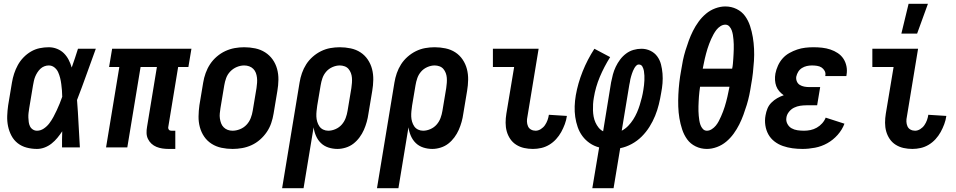

<svg xmlns="http://www.w3.org/2000/svg" viewBox="-20 -777 5040 1012"><path d="M175 8Q147 8 120.5 1Q94 -6 73.5 -22Q53 -38 40.5 -61.5Q28 -85 22.5 -111.5Q17 -138 18 -166Q19 -194 23 -222L43 -342Q47 -366 54.5 -389Q62 -412 74 -434Q86 -456 104 -474.5Q122 -493 143.5 -505.5Q165 -518 189 -523Q213 -528 237 -528Q260 -528 281 -519.5Q302 -511 317 -496Q332 -481 342 -461.5Q352 -442 358 -421Q367 -446 375 -470.5Q383 -495 391 -520H485Q460 -452 436 -384.5Q412 -317 386 -250Q391 -187 394 -124.5Q397 -62 401 0H307Q307 -21 307 -42.5Q307 -64 308 -85Q296 -67 282.5 -50.5Q269 -34 252 -20.5Q235 -7 215 0.5Q195 8 175 8ZM175 -88Q194 -88 211 -99.5Q228 -111 240 -127Q252 -143 261.5 -160.5Q271 -178 279 -195.5Q287 -213 294.5 -231Q302 -249 308 -267Q308 -284 306.5 -300.5Q305 -317 303 -333.5Q301 -350 297 -366Q293 -382 286.5 -396.5Q280 -411 267 -421.5Q254 -432 237 -432Q225 -432 213.5 -427.5Q202 -423 193 -414.5Q184 -406 177 -395Q170 -384 165.5 -373Q161 -362 158.5 -350Q156 -338 154 -327L134 -207Q132 -194 130.5 -182Q129 -170 129.5 -157.5Q130 -145 131.5 -133.5Q133 -122 138 -111.5Q143 -101 153 -94.5Q163 -88 175 -88Z M904 8H868Q851 8 835 5.5Q819 3 804.5 -3Q790 -9 778.5 -19.5Q767 -30 760 -44.5Q753 -59 752.5 -75.5Q752 -92 755 -108L807 -424H721L651 0H539L609 -424H555L571 -520H989L973 -424H919L867 -108Q866 -104 867 -100Q868 -96 870.5 -93Q873 -90 876.5 -89Q880 -88 884 -88H904Z M1206 8Q1176 8 1147.5 2Q1119 -4 1095.5 -19Q1072 -34 1056.5 -56.5Q1041 -79 1033.5 -106.5Q1026 -134 1026.5 -163.5Q1027 -193 1031 -222L1051 -342Q1055 -367 1064 -392Q1073 -417 1087.5 -439Q1102 -461 1123 -479Q1144 -497 1168 -508Q1192 -519 1217 -523.5Q1242 -528 1267 -528Q1297 -528 1325.5 -522Q1354 -516 1377.5 -501Q1401 -486 1417 -463.5Q1433 -441 1440.5 -413.5Q1448 -386 1447.5 -356.5Q1447 -327 1442 -298L1422 -178Q1418 -153 1409.5 -128Q1401 -103 1386 -81Q1371 -59 1350.5 -41Q1330 -23 1306 -12Q1282 -1 1256.5 3.5Q1231 8 1206 8ZM1206 -88Q1225 -88 1245 -96Q1265 -104 1279.5 -119.5Q1294 -135 1301.5 -154.5Q1309 -174 1312 -193L1332 -313Q1334 -327 1335 -340.5Q1336 -354 1334.5 -367.5Q1333 -381 1328.5 -393Q1324 -405 1315 -414Q1306 -423 1293.5 -427.5Q1281 -432 1267 -432Q1248 -432 1228.5 -424Q1209 -416 1194 -400.5Q1179 -385 1172 -365.5Q1165 -346 1162 -327L1142 -207Q1140 -193 1138.5 -179.5Q1137 -166 1139 -152.5Q1141 -139 1145.5 -127Q1150 -115 1159 -106Q1168 -97 1180 -92.5Q1192 -88 1206 -88Z M1467 215 1559 -342Q1563 -367 1571.5 -391.5Q1580 -416 1594 -438Q1608 -460 1628.5 -478Q1649 -496 1672.5 -507.5Q1696 -519 1721 -523.5Q1746 -528 1771 -528Q1800 -528 1828.5 -522Q1857 -516 1880 -501Q1903 -486 1918.5 -463Q1934 -440 1941 -413Q1948 -386 1947.5 -356.5Q1947 -327 1942 -298L1922 -178Q1919 -156 1913 -134.5Q1907 -113 1898 -92.5Q1889 -72 1875 -53Q1861 -34 1843 -20Q1825 -6 1802.5 1Q1780 8 1759 8Q1734 8 1711 0.5Q1688 -7 1671.5 -23Q1655 -39 1645.5 -61Q1636 -83 1633 -106L1580 215ZM1710 -88Q1729 -88 1748.5 -96.5Q1768 -105 1781.5 -120.5Q1795 -136 1802 -155Q1809 -174 1812 -193L1832 -313Q1834 -327 1835 -340.5Q1836 -354 1835 -367Q1834 -380 1829.5 -392Q1825 -404 1817 -413.5Q1809 -423 1796.5 -427.5Q1784 -432 1771 -432Q1752 -432 1732.5 -423.5Q1713 -415 1699.5 -399.5Q1686 -384 1679.5 -365Q1673 -346 1670 -327L1652 -220Q1650 -206 1648.5 -191.5Q1647 -177 1647.5 -163Q1648 -149 1652 -135.5Q1656 -122 1663.5 -111Q1671 -100 1683.5 -94Q1696 -88 1710 -88Z M1967 215 2059 -342Q2063 -367 2071.5 -391.5Q2080 -416 2094 -438Q2108 -460 2128.5 -478Q2149 -496 2172.5 -507.5Q2196 -519 2221 -523.5Q2246 -528 2271 -528Q2300 -528 2328.5 -522Q2357 -516 2380 -501Q2403 -486 2418.5 -463Q2434 -440 2441 -413Q2448 -386 2447.5 -356.5Q2447 -327 2442 -298L2422 -178Q2419 -156 2413 -134.5Q2407 -113 2398 -92.5Q2389 -72 2375 -53Q2361 -34 2343 -20Q2325 -6 2302.5 1Q2280 8 2259 8Q2234 8 2211 0.5Q2188 -7 2171.5 -23Q2155 -39 2145.5 -61Q2136 -83 2133 -106L2080 215ZM2210 -88Q2229 -88 2248.5 -96.5Q2268 -105 2281.5 -120.5Q2295 -136 2302 -155Q2309 -174 2312 -193L2332 -313Q2334 -327 2335 -340.5Q2336 -354 2335 -367Q2334 -380 2329.5 -392Q2325 -404 2317 -413.5Q2309 -423 2296.5 -427.5Q2284 -432 2271 -432Q2252 -432 2232.5 -423.5Q2213 -415 2199.5 -399.5Q2186 -384 2179.5 -365Q2173 -346 2170 -327L2152 -220Q2150 -206 2148.5 -191.5Q2147 -177 2147.5 -163Q2148 -149 2152 -135.5Q2156 -122 2163.5 -111Q2171 -100 2183.5 -94Q2196 -88 2210 -88Z M2789 8Q2765 8 2742.5 3Q2720 -2 2701 -14Q2682 -26 2669.5 -44.5Q2657 -63 2651 -84.5Q2645 -106 2645 -130Q2645 -154 2649 -178L2690 -424H2578V-520H2819L2760 -162Q2757 -149 2757.5 -136Q2758 -123 2763 -111.5Q2768 -100 2779 -94Q2790 -88 2803 -88Q2817 -88 2830.5 -96.5Q2844 -105 2852.5 -117.5Q2861 -130 2866 -144Q2871 -158 2873 -172L2968 -166Q2965 -144 2957 -122.5Q2949 -101 2938 -81Q2927 -61 2911 -43.5Q2895 -26 2875 -14Q2855 -2 2833 3Q2811 8 2789 8Z M3102 215 3138 0Q3111 -7 3088.5 -22.5Q3066 -38 3050 -59.5Q3034 -81 3025 -107Q3016 -133 3012 -160.5Q3008 -188 3009 -217Q3010 -246 3015 -275Q3026 -338 3051 -400.5Q3076 -463 3113 -520L3196 -476Q3164 -425 3141.5 -371.5Q3119 -318 3110 -262Q3107 -245 3106 -228.5Q3105 -212 3105.5 -195Q3106 -178 3109 -162Q3112 -146 3118.5 -131.5Q3125 -117 3135 -104.5Q3145 -92 3159 -85L3201 -343Q3205 -364 3210.5 -384.5Q3216 -405 3225.5 -425Q3235 -445 3248.5 -463Q3262 -481 3280 -494.5Q3298 -508 3319 -514Q3340 -520 3361 -520Q3386 -520 3408 -509.5Q3430 -499 3444 -480Q3458 -461 3464 -437.5Q3470 -414 3472 -389Q3474 -364 3472 -338.5Q3470 -313 3465 -288Q3460 -257 3452.5 -226.5Q3445 -196 3433 -166.5Q3421 -137 3403.5 -109Q3386 -81 3362.5 -57.5Q3339 -34 3309.5 -18Q3280 -2 3249 4L3214 215ZM3257 -88Q3276 -98 3291 -113.5Q3306 -129 3317.5 -147Q3329 -165 3337.5 -184.5Q3346 -204 3352 -223.5Q3358 -243 3363 -263Q3368 -283 3371 -303Q3373 -315 3374.5 -328Q3376 -341 3376.5 -353.5Q3377 -366 3376.5 -378.5Q3376 -391 3374 -403Q3372 -415 3366 -426Q3360 -437 3347 -437Q3339 -437 3333 -430.5Q3327 -424 3323.5 -417.5Q3320 -411 3316.5 -403.5Q3313 -396 3311 -389Q3309 -382 3306.5 -374.5Q3304 -367 3302.5 -359.5Q3301 -352 3300 -344.5Q3299 -337 3297 -330Z M3706 8Q3674 8 3646.5 -5.5Q3619 -19 3602 -42.5Q3585 -66 3575.5 -95Q3566 -124 3561 -154Q3556 -184 3555 -215.5Q3554 -247 3555.5 -278.5Q3557 -310 3560.5 -341.5Q3564 -373 3570 -405Q3574 -432 3579.5 -458.5Q3585 -485 3593 -511Q3601 -537 3610.5 -563Q3620 -589 3632.5 -614Q3645 -639 3662 -662.5Q3679 -686 3701 -704.5Q3723 -723 3750 -733Q3777 -743 3803 -743Q3835 -743 3862.5 -729.5Q3890 -716 3907 -692.5Q3924 -669 3933.5 -640Q3943 -611 3948 -581Q3953 -551 3954.5 -519.5Q3956 -488 3954 -456.5Q3952 -425 3948.5 -393.5Q3945 -362 3939 -330Q3935 -303 3929.5 -276.5Q3924 -250 3916 -224Q3908 -198 3898.5 -172Q3889 -146 3876.5 -121Q3864 -96 3847 -72.5Q3830 -49 3808 -30.5Q3786 -12 3759 -2Q3732 8 3706 8ZM3684 -415H3839Q3842 -428 3843 -441Q3844 -454 3845 -467Q3846 -480 3846.5 -492.5Q3847 -505 3847.5 -518Q3848 -531 3847.5 -543.5Q3847 -556 3846 -568.5Q3845 -581 3843 -593Q3841 -605 3837 -616.5Q3833 -628 3824.5 -637.5Q3816 -647 3803 -647Q3790 -647 3777.5 -639Q3765 -631 3756.5 -620Q3748 -609 3741 -596.5Q3734 -584 3728.5 -571.5Q3723 -559 3718 -546Q3713 -533 3709 -520Q3705 -507 3701.5 -494Q3698 -481 3695 -468Q3692 -455 3689.5 -442Q3687 -429 3684 -415ZM3706 -88Q3719 -88 3731.5 -96Q3744 -104 3753 -115Q3762 -126 3768.5 -138.5Q3775 -151 3780.5 -163.5Q3786 -176 3791 -189Q3796 -202 3800 -215Q3804 -228 3807.5 -241Q3811 -254 3814 -267Q3817 -280 3819.5 -293Q3822 -306 3825 -320H3670Q3668 -307 3666.5 -294Q3665 -281 3664 -268Q3663 -255 3662.5 -242.5Q3662 -230 3661.5 -217Q3661 -204 3661.5 -191.5Q3662 -179 3663 -166.5Q3664 -154 3666 -142Q3668 -130 3672 -118.5Q3676 -107 3684.5 -97.5Q3693 -88 3706 -88Z M4210 8Q4183 8 4157 4.5Q4131 1 4106.5 -7.5Q4082 -16 4062 -31.5Q4042 -47 4030 -68.5Q4018 -90 4014 -116.5Q4010 -143 4015 -169Q4018 -187 4025 -204.5Q4032 -222 4046 -236Q4060 -250 4076.5 -259.5Q4093 -269 4111 -275Q4098 -284 4087.5 -296Q4077 -308 4071.5 -323Q4066 -338 4065 -355Q4064 -372 4067 -389Q4071 -410 4080.5 -431Q4090 -452 4105 -469Q4120 -486 4140.5 -497.5Q4161 -509 4182 -516Q4203 -523 4224.5 -525.5Q4246 -528 4268 -528Q4291 -528 4313.5 -525.5Q4336 -523 4357 -516Q4378 -509 4396 -497Q4414 -485 4425.5 -467.5Q4437 -450 4441.5 -428Q4446 -406 4442 -383L4441 -376H4330V-378Q4333 -392 4326.5 -403.5Q4320 -415 4310 -421.5Q4300 -428 4286.5 -430Q4273 -432 4260 -432Q4246 -432 4232.5 -429Q4219 -426 4207 -418.5Q4195 -411 4187.5 -399Q4180 -387 4177 -373Q4175 -360 4180 -348Q4185 -336 4195.5 -329.5Q4206 -323 4219 -320.5Q4232 -318 4246 -318H4303L4287 -222H4230Q4214 -222 4197.5 -219.5Q4181 -217 4165.5 -209.5Q4150 -202 4138.5 -187.5Q4127 -173 4125 -157Q4122 -140 4130 -124.5Q4138 -109 4152 -101Q4166 -93 4183 -90.5Q4200 -88 4218 -88Q4235 -88 4252 -91.5Q4269 -95 4285 -104Q4301 -113 4313.5 -127Q4326 -141 4332 -157L4431 -125Q4419 -93 4395 -66Q4371 -39 4340.5 -22Q4310 -5 4276 1.5Q4242 8 4210 8Z M4789 8Q4765 8 4742.5 3Q4720 -2 4701 -14Q4682 -26 4669.5 -44.5Q4657 -63 4651 -84.5Q4645 -106 4645 -130Q4645 -154 4649 -178L4690 -424H4578V-520H4819L4760 -162Q4757 -149 4757.5 -136Q4758 -123 4763 -111.5Q4768 -100 4779 -94Q4790 -88 4803 -88Q4817 -88 4830.5 -96.5Q4844 -105 4852.5 -117.5Q4861 -130 4866 -144Q4871 -158 4873 -172L4968 -166Q4965 -144 4957 -122.5Q4949 -101 4938 -81Q4927 -61 4911 -43.5Q4895 -26 4875 -14Q4855 -2 4833 3Q4811 8 4789 8ZM4731 -600 4769 -757H4871L4814 -600Z"/></svg>

Font: Iosevka
Style: Bold Italic
Weight: 700
Italic angle: -9°
Monospace: yes
Designer: Belleve Invis
Foundry: Belleve Invis
Version: Version 32.5.0; ttfautohint (v1.8.4)